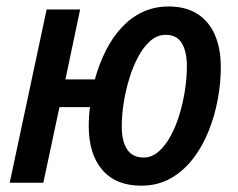

<svg xmlns="http://www.w3.org/2000/svg" viewBox="-20 -570 744 599"><path d="M420.4 9.3Q341.3 9.3 299.1 -40Q256.8 -89.4 256.8 -177.2Q256.8 -191.4 257.8 -206.5Q258.8 -221.7 260.7 -235.8H165.5L115.2 0H10.3L125.5 -540.5H230L184.1 -322.3H275.9Q289.6 -371.6 310.8 -413.3Q332 -455.1 360.8 -485.6Q389.6 -516.1 426 -533Q462.4 -549.8 505.9 -549.8Q559.1 -549.8 595.2 -527.1Q631.3 -504.4 650.1 -461.9Q668.9 -419.4 668.9 -360.4Q668.9 -311.5 659.4 -260Q649.9 -208.5 630.6 -160.4Q611.3 -112.3 581.5 -74Q551.8 -35.6 511.7 -13.2Q471.7 9.3 420.4 9.3ZM428.2 -78.6Q452.6 -78.6 473.4 -95.9Q494.1 -113.3 510.7 -142.8Q527.3 -172.4 538.8 -209.2Q550.3 -246.1 556.6 -285.9Q563 -325.7 563 -362.8Q563 -409.7 547.1 -435.5Q531.2 -461.4 497.1 -461.4Q470.7 -461.4 449.2 -442.6Q427.7 -423.8 411.1 -392.8Q394.5 -361.8 383.1 -324Q371.6 -286.1 365.7 -247.8Q359.9 -209.5 359.9 -175.8Q359.9 -128.9 376.7 -103.8Q393.6 -78.6 428.2 -78.6Z"/></svg>

Font: Open Sans SemiCondensed SemiBold
Style: Italic
Weight: 600
Width: 4
Italic angle: -12°
Designer: Monotype Design Team
Foundry: Monotype Imaging Inc.
Version: Version 3.000